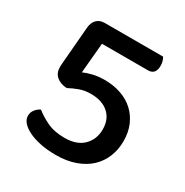

<svg xmlns="http://www.w3.org/2000/svg" viewBox="-147 -727 828 860"><g transform="rotate(30 267.0 -297.0)"><path d="M453 -608Q457 -602 460.5 -591Q464 -580 464 -567Q464 -521 425 -521H187L173 -365Q190 -373 218 -380Q246 -387 279 -387Q325 -387 364 -373.5Q403 -360 430.5 -334.5Q458 -309 473.5 -273Q489 -237 489 -191Q489 -148 474 -110.5Q459 -73 430 -45.5Q401 -18 357 -2Q313 14 256 14Q212 14 176 6.5Q140 -1 114.5 -13.5Q89 -26 75 -42Q61 -58 61 -76Q61 -95 72.5 -109Q84 -123 98 -129Q122 -109 160 -90.5Q198 -72 252 -72Q315 -72 348.5 -105.5Q382 -139 382 -190Q382 -243 348.5 -272.5Q315 -302 258 -302Q225 -302 199 -292.5Q173 -283 149 -270Q116 -272 96 -289Q76 -306 76 -337Q76 -342 76.5 -350Q77 -358 78 -369L93 -549Q95 -576 110 -592Q125 -608 152 -608H453Z"/></g></svg>

Font: Baloo 2 Latin Medium
Style: Regular
Weight: 500
Designer: Sarang Kulkarni and Ek Type
Foundry: Ek Type
Version: Version 1.001